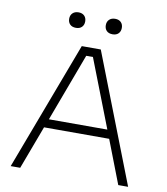

<svg xmlns="http://www.w3.org/2000/svg" viewBox="-97 -994 935 1074"><g transform="rotate(10 370.5 -456.5)"><path d="M312 -730H420L704 0H648L553 -246H183L91 0H37ZM534 -295 384 -681H346L202 -295ZM216 -869Q216 -889 228.5 -901Q241 -913 262 -913Q283 -913 295 -901Q307 -889 307 -869Q307 -849 295 -837Q283 -825 262 -825Q240 -825 228 -837Q216 -849 216 -869ZM424 -869Q424 -889 436.5 -901Q449 -913 470 -913Q491 -913 503 -901Q515 -889 515 -869Q515 -849 503 -837Q491 -825 470 -825Q448 -825 436 -837Q424 -849 424 -869Z"/></g></svg>

Font: Sora-SIA ExtraLight
Style: Regular
Weight: 200
Designer: Jonathan Barnbrook, Julián Moncada
Foundry: Barnbrook Fonts
Version: Version 2.000